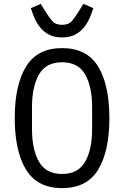

<svg xmlns="http://www.w3.org/2000/svg" viewBox="-20 -958 640 990"><path d="M300 12Q173 12 114.5 -83Q56 -178 56 -349Q56 -520 114.5 -615Q173 -710 300 -710Q428 -710 486 -615Q544 -520 544 -349Q544 -178 486 -83Q428 12 300 12ZM300 -61Q383 -61 419 -124Q455 -187 455 -292V-406Q455 -511 419 -574Q383 -637 300 -637Q217 -637 181 -574Q145 -511 145 -406V-292Q145 -187 181 -124Q217 -61 300 -61ZM300 -765Q260 -765 232.5 -779.5Q205 -794 186.5 -817.5Q168 -841 157 -867Q146 -893 139 -916L190 -938L211 -904Q234 -867 250.5 -848.5Q267 -830 300 -830Q333 -830 349.5 -848.5Q366 -867 389 -904L410 -938L461 -916Q454 -893 443 -867Q432 -841 413.5 -817.5Q395 -794 367.5 -779.5Q340 -765 300 -765Z"/></svg>

Font: Lilex
Style: Regular
Weight: 400
Monospace: yes
Designer: Mike Abbink, Paul van der Laan, Pieter van Rosmalen, Mikhael Khrustik
Foundry: Mikhael Khrustik
Version: Version 2.510